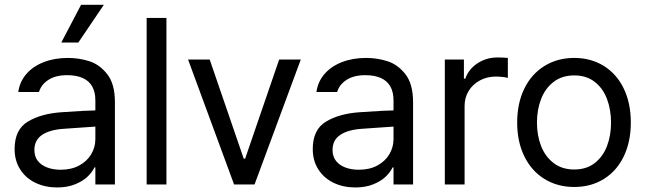

<svg xmlns="http://www.w3.org/2000/svg" viewBox="-20 -783 2741 815"><path d="M306.6 -240.2C357.4 -244.1 385.7 -246.1 391.6 -246.1L390.6 -314.5L335 -312.5C279 -309.2 247.7 -307.3 241.2 -306.6C183.9 -302.7 136.4 -289.6 98.6 -267.1C60.9 -244.6 42 -205.7 42 -150.4C42 -117.2 50 -88.2 65.9 -63.5C81.9 -38.7 103.5 -19.9 130.9 -6.8C158.2 6.2 188.8 12.7 222.7 12.7C251.3 12.7 276.5 8.3 298.3 -0.5C320.1 -9.3 337.7 -20 351.1 -32.7C364.4 -45.4 374.3 -58.6 380.9 -72.3H384.8V0H467.8V-349.6C467.8 -401 456.9 -440.6 435.1 -468.3C413.2 -495.9 387.7 -514.3 358.4 -523.4C329.1 -532.6 299.2 -537.1 268.6 -537.1C230.1 -537.1 195.6 -531.1 165 -519C134.4 -507 109.9 -490.1 91.3 -468.3C72.8 -446.5 61.5 -421.2 57.6 -392.6H145.5C152 -414.1 165.5 -431.3 186 -444.3C206.5 -457.4 232.7 -463.9 264.6 -463.9C291.3 -463.9 313.6 -459.8 331.5 -451.7C349.4 -443.5 362.8 -431.5 371.6 -415.5C380.4 -399.6 384.8 -380.2 384.8 -357.4V-192.4C384.8 -169.6 378.9 -148.3 367.2 -128.4C355.5 -108.6 338.5 -92.6 316.4 -80.6C294.3 -68.5 267.9 -62.5 237.3 -62.5C215.8 -62.5 196.6 -65.8 179.7 -72.3C162.8 -78.8 149.6 -88.2 140.1 -100.6C130.7 -113 126 -128.3 126 -146.5C126 -174.5 136.9 -195.8 158.7 -210.4C180.5 -225.1 211.3 -233.7 251 -236.3ZM324.2 -762.7 240.2 -602.5H312.5L420.9 -762.7Z M686.5 0V-707H602.5V0Z M1060.5 0 1256.8 -530.3H1165L1020.5 -109.4H1014.6L870.1 -530.3H778.3L973.6 0Z M1572.3 -240.2C1623 -244.1 1651.4 -246.1 1657.2 -246.1L1656.2 -314.5L1600.6 -312.5C1544.6 -309.2 1513.3 -307.3 1506.8 -306.6C1449.5 -302.7 1402 -289.6 1364.3 -267.1C1326.5 -244.6 1307.6 -205.7 1307.6 -150.4C1307.6 -117.2 1315.6 -88.2 1331.5 -63.5C1347.5 -38.7 1369.1 -19.9 1396.5 -6.8C1423.8 6.2 1454.4 12.7 1488.3 12.7C1516.9 12.7 1542.2 8.3 1564 -0.5C1585.8 -9.3 1603.4 -20 1616.7 -32.7C1630 -45.4 1640 -58.6 1646.5 -72.3H1650.4V0H1733.4V-349.6C1733.4 -401 1722.5 -440.6 1700.7 -468.3C1678.9 -495.9 1653.3 -514.3 1624 -523.4C1594.7 -532.6 1564.8 -537.1 1534.2 -537.1C1495.8 -537.1 1461.3 -531.1 1430.7 -519C1400.1 -507 1375.5 -490.1 1356.9 -468.3C1338.4 -446.5 1327.1 -421.2 1323.2 -392.6H1411.1C1417.6 -414.1 1431.2 -431.3 1451.7 -444.3C1472.2 -457.4 1498.4 -463.9 1530.3 -463.9C1557 -463.9 1579.3 -459.8 1597.2 -451.7C1615.1 -443.5 1628.4 -431.5 1637.2 -415.5C1646 -399.6 1650.4 -380.2 1650.4 -357.4V-192.4C1650.4 -169.6 1644.5 -148.3 1632.8 -128.4C1621.1 -108.6 1604.2 -92.6 1582 -80.6C1559.9 -68.5 1533.5 -62.5 1502.9 -62.5C1481.4 -62.5 1462.2 -65.8 1445.3 -72.3C1428.4 -78.8 1415.2 -88.2 1405.8 -100.6C1396.3 -113 1391.6 -128.3 1391.6 -146.5C1391.6 -174.5 1402.5 -195.8 1424.3 -210.4C1446.1 -225.1 1476.9 -233.7 1516.6 -236.3Z M1868.2 -530.3V0H1952.1V-334C1952.1 -357.4 1958 -378.6 1969.7 -397.5C1981.4 -416.3 1997.4 -431.2 2017.6 -441.9C2037.8 -452.6 2060.2 -458 2085 -458C2094.7 -458 2104.8 -457.4 2115.2 -456.1C2125.7 -454.8 2132.5 -453.5 2135.7 -452.1V-537.1C2122.7 -538.4 2108.1 -539.1 2091.8 -539.1C2060.5 -539.1 2032.4 -530.9 2007.3 -514.6C1982.3 -498.4 1964.8 -476.6 1955.1 -449.2H1949.2V-530.3Z M2291 -23.4C2327.8 -0.7 2370 10.7 2417.5 10.7C2465 10.7 2507 -0.7 2543.5 -23.4C2579.9 -46.2 2608.1 -78.3 2627.9 -119.6C2647.8 -161 2657.7 -208.7 2657.7 -262.7C2657.7 -317.4 2647.8 -365.4 2627.9 -406.7C2608.1 -448.1 2579.9 -480.1 2543.5 -502.9C2507 -525.7 2465 -537.1 2417.5 -537.1C2370 -537.1 2327.8 -525.7 2291 -502.9C2254.2 -480.1 2225.7 -448.1 2205.6 -406.7C2185.4 -365.4 2175.3 -317.4 2175.3 -262.7C2175.3 -208.7 2185.4 -161 2205.6 -119.6C2225.7 -78.3 2254.2 -46.2 2291 -23.4ZM2504.4 -90.8C2481 -72.6 2452 -63.5 2417.5 -63.5C2383 -63.5 2353.8 -72.6 2330.1 -90.8C2306.3 -109 2288.6 -133.1 2276.9 -163.1C2265.1 -193 2259.3 -226.2 2259.3 -262.7C2259.3 -299.2 2265.1 -332.5 2276.9 -362.8C2288.6 -393.1 2306.3 -417.3 2330.1 -435.5C2353.8 -453.8 2383 -462.9 2417.5 -462.9C2452 -462.9 2481 -453.8 2504.4 -435.5C2527.8 -417.3 2545.2 -393.1 2556.6 -362.8C2568 -332.5 2573.7 -299.2 2573.7 -262.7C2573.7 -226.2 2568 -193 2556.6 -163.1C2545.2 -133.1 2527.8 -109 2504.4 -90.8Z"/></svg>

Font: Pretendard Variable
Style: Regular
Weight: 400
Designer: Base glyphs from Inter by Rasmus Andersson; Hangeul glyphs from Noto Sans CJK(Source Han Sans) by Jang Soo-young and Kan
Foundry: Kil Hyung-jin
Version: Version 1.309;Glyphs 3.2 (3225)